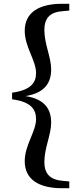

<svg xmlns="http://www.w3.org/2000/svg" viewBox="-20 -819 420 1017"><path d="M44 -293C144 -280 171 -240 171 -188C171 -122 111 -51 111 35C111 131 185 178 309 178H347V142L313 139C243 133 215 100 215 38C215 -35 251 -106 251 -169C251 -238 220 -294 115 -310C220 -327 251 -383 251 -452C251 -515 215 -586 215 -659C215 -722 243 -755 313 -760L347 -763V-799H309C185 -799 111 -752 111 -656C111 -570 171 -499 171 -432C171 -381 144 -342 44 -328Z"/></svg>

Font: Noto Serif JP
Style: Bold
Weight: 700
Designer: Ryoko NISHIZUKA 西塚涼子 (kana & ideographs); Frank Grießhammer (Latin, Greek & Cyrillic); Wenlong ZHANG 张文龙 (bopomofo); San
Foundry: Adobe
Version: Version 2.001;hotconv 1.1.0;makeotfexe 2.6.0